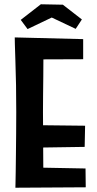

<svg xmlns="http://www.w3.org/2000/svg" viewBox="-20 -876 454 898"><path d="M52 2Q52 2 52.5 -18Q53 -38 53.5 -73.5Q54 -109 54.5 -154Q55 -199 55.5 -250Q56 -301 56 -352Q56 -416 55 -478.5Q54 -541 52 -591Q50 -641 49.5 -671Q49 -701 49 -701L184 -688Q184 -688 183.5 -664.5Q183 -641 183 -603Q183 -565 182.5 -519.5Q182 -474 181.5 -430Q181 -386 181 -351Q181 -316 181.5 -270.5Q182 -225 182 -178.5Q182 -132 182.5 -92Q183 -52 183.5 -27.5Q184 -3 184 -3ZM52 2 115 -93 380 -88 381 0ZM111 -185V-291L378 -288L376 -189ZM102 -598 49 -701 369 -693V-599ZM334 -741 222 -794 109 -740 77 -783 171 -856 274 -854 363 -785Z"/></svg>

Font: Truculenta ExtraBold
Style: Regular
Weight: 800
Version: Version 1.002